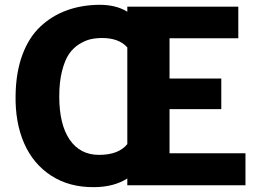

<svg xmlns="http://www.w3.org/2000/svg" viewBox="-20 -771 1083 799"><path d="M509.8 0V-28.3Q454.1 7.3 371.6 7.8Q268.6 8.8 193.4 -39.8Q118.2 -88.4 80.3 -175Q42.5 -261.7 44.9 -375.5Q46.4 -471.2 73.5 -543.7Q100.6 -616.2 148.2 -660.6Q195.8 -705.1 256.8 -727.5Q317.9 -750 391.6 -751Q462.9 -751.5 509.8 -722.2V-743.2H971.7V-611.8H685.5V-444.3H900.9V-316.9H685.5V-133.3H1001.5V0ZM392.1 -126.5Q473.6 -126.5 509.8 -171.4V-573.7Q475.1 -612.8 405.3 -612.8Q379.4 -612.8 356.7 -607.7Q334 -602.5 309.1 -586.9Q284.2 -571.3 266.8 -545.7Q249.5 -520 238 -474.9Q226.6 -429.7 226.6 -370.1Q226.6 -252.9 270 -189.7Q313.5 -126.5 392.1 -126.5Z"/></svg>

Font: HaufeMerriweatherSans
Style: Bold
Weight: 700
Designer: Eben Sorkin
Foundry: Eben Sorkin
Version: Version 1.56